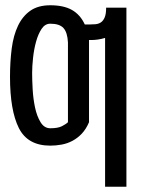

<svg xmlns="http://www.w3.org/2000/svg" viewBox="-20 -555 540 729"><path d="M318 -91Q307 -65 291 -48Q275 -31 255.5 -20.5Q236 -10 214 -6Q192 -2 171 -2Q85 -2 51.5 -69Q18 -136 18 -263Q18 -321 24.5 -371Q31 -421 48.5 -457.5Q66 -494 95.5 -514.5Q125 -535 171 -535Q222 -535 253.5 -517Q285 -499 302 -462H318Q330 -462 342 -463Q354 -464 363 -470Q372 -476 377.5 -489Q383 -502 383 -526H460V154H379V-411Q352 -403 326 -403H318ZM171 -465Q151 -465 138 -445.5Q125 -426 117 -397Q109 -368 105.5 -335.5Q102 -303 102 -278Q102 -252 104 -216Q106 -180 113 -147Q120 -114 134 -91Q148 -68 171 -68Q200 -68 215.5 -76Q231 -84 238 -91V-394Q236 -432 221 -448.5Q206 -465 171 -465Z"/></svg>

Font: D2Coding ligature
Style: Regular
Weight: 400
Monospace: yes
Designer: Yong-Rak Park; Jeong-Hwan Yoon; Sang-Min Lee;
Foundry: NHN Corporation
Version: Version 1.3.2; Build 20180524